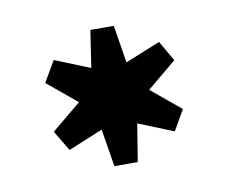

<svg xmlns="http://www.w3.org/2000/svg" viewBox="-44 -753 441 372"><g transform="rotate(-10 177.0 -567.0)"><path d="M304 -615 281 -655 212 -627 200 -701H154L143 -628L74 -656L50 -615L108 -567L50 -519L74 -479L142 -507L154 -433H200L212 -507L281 -479L304 -519L246 -567Z"/></g></svg>

Font: Space Cowgirl Bold
Style: Regular
Weight: 700
Designer: Valery Marier
Foundry: Valery Marier
Version: Version 1.000;hotconv 1.0.109;makeotfexe 2.5.65596